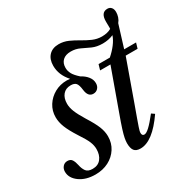

<svg xmlns="http://www.w3.org/2000/svg" viewBox="-199 -926 1067 1091"><g transform="rotate(-30 335.0 -381.0)"><path d="M120.5 10.5Q58 10.5 17.2 -19Q-23.5 -48.5 -23.5 -90Q-23.5 -109.5 -11.8 -123Q0 -136.5 18.5 -136.5Q39.5 -136.5 48.5 -121.8Q57.5 -107 62 -85Q67 -59.5 79.2 -42.5Q91.5 -25.5 122 -25.5Q158 -25.5 177.2 -49.8Q196.5 -74 196.5 -113Q196.5 -136.5 186 -162Q175.5 -187.5 144.5 -234Q112.5 -284 99 -318.2Q85.5 -352.5 85.5 -384.5Q85.5 -426.5 107 -460.5Q128.5 -494.5 164.5 -514.5Q200.5 -534.5 244.5 -534.5Q255 -534.5 266 -533Q220 -584 220 -644.5Q220 -687 243.2 -711.5Q266.5 -736 307.5 -736Q339.5 -736 368.8 -723Q398 -710 426.2 -693Q454.5 -676 483.5 -663.2Q512.5 -650.5 544 -650.5Q580.5 -650.5 605 -665Q605.5 -668.5 605.5 -671.5Q605.5 -674.5 605.5 -677.5L605 -710.5Q604 -772 648 -772Q664 -772 673.2 -761Q682.5 -750 682.5 -731Q682.5 -715.5 677.2 -699.2Q672 -683 661 -670L616 -524.5H694L683.5 -489H605.5L513.5 -231.5Q494.5 -179.5 483.5 -148.5Q472.5 -117.5 467 -101.5Q461.5 -85.5 460 -78.5Q458.5 -71.5 458.5 -67Q458.5 -47.5 474 -47.5Q487 -47.5 508.8 -67.8Q530.5 -88 565.5 -132.5L585 -119Q495.5 10.5 416 10.5Q387 10.5 375 -5.2Q363 -21 363 -54Q363 -68 366.5 -86.5Q370 -105 380.2 -137.8Q390.5 -170.5 411 -226.5L505.5 -489H437.5L448 -524.5H522Q549 -548 569.2 -574.5Q589.5 -601 598.5 -627.5Q566 -613.5 528 -613.5Q489 -613.5 460.2 -626.5Q431.5 -639.5 405 -652.5Q378.5 -665.5 346 -665.5Q312 -665.5 293.2 -648Q274.5 -630.5 274.5 -600Q274.5 -578.5 284.8 -559.8Q295 -541 323 -516Q349 -502.5 365 -482.2Q381 -462 381 -438.5Q381 -418.5 369.2 -405.8Q357.5 -393 339 -393Q304.5 -393 298.5 -441.5Q294.5 -476 284 -487.8Q273.5 -499.5 250 -499.5Q217 -499.5 198.5 -477.5Q180 -455.5 180 -418.5Q180 -393.5 191.5 -365Q203 -336.5 230 -292.5Q263.5 -239.5 276.5 -206.5Q289.5 -173.5 289.5 -143Q289.5 -98.5 267.2 -63.8Q245 -29 206.8 -9.2Q168.5 10.5 120.5 10.5Z"/></g></svg>

Font: Libre Caslon Condensed Medium Italic
Style: Regular
Weight: 500
Italic angle: -22.583°
Designer: Pablo Impallari, Rodrigo Fuenzalida, Katja Schimmel, Ertekin Erdin
Foundry: Pablo Impallari, Rodrigo Fuenzalida
Version: Version 2.000; ttfautohint (v1.8.4.7-5d5b);gftools[0.9.33]